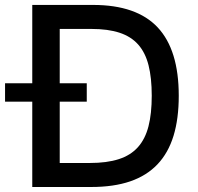

<svg xmlns="http://www.w3.org/2000/svg" viewBox="-49 -747 790 767"><path d="M79.9 -414.4V-727.3H322.8Q496.8 -727.3 581 -637.4Q665.1 -547.6 665.1 -364.7Q665.1 -272.7 644.2 -204.4Q623.2 -136 580.1 -90.6Q536.9 -45.1 471.1 -22.5Q405.2 0 315.3 0H79.9V-340.9H-28.8V-414.4ZM297.6 -414.4V-340.9H189.6V-95.9H309.3Q378.2 -95.9 425.4 -111.2Q472.7 -126.4 502 -159.1Q531.2 -191.8 544.2 -242.5Q557.2 -293.3 557.2 -364.7Q557.2 -435.7 544.4 -486.3Q531.6 -536.9 503 -569.1Q474.4 -601.2 428.4 -616.3Q382.5 -631.4 316.1 -631.4H189.6V-414.4Z"/></svg>

Font: Cannonade Med
Style: Regular
Weight: 500
Designer: Rasmus Andersson
Foundry: rsms
Version: Version 3.012;git-f93a4a705